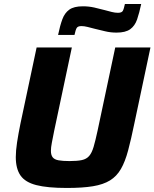

<svg xmlns="http://www.w3.org/2000/svg" viewBox="-20 -923 765 951"><path d="M310.9 8Q214.8 8 159.7 -6.2Q104.6 -20.4 81.4 -54Q58.2 -87.6 58.2 -145Q58.2 -176.3 64.5 -217.7Q70.8 -259.2 81.2 -310.3L161.4 -688H335.9L248.4 -275.2Q241.4 -240 236.8 -216.2Q232.2 -192.4 232.2 -176Q232.2 -154.9 241 -143.8Q249.7 -132.7 270 -129Q290.2 -125.2 324.5 -125.2Q363.2 -125.2 385.8 -130.2Q408.4 -135.2 421.6 -150.4Q434.8 -165.7 443.7 -195.7Q452.5 -225.7 463.2 -275.2L550.8 -688H725.3L645.2 -310.3Q629.3 -232.6 614.5 -177.5Q599.8 -122.3 579 -86.2Q558.2 -50 525 -29.5Q491.8 -9 440.3 -0.5Q388.8 8 310.9 8ZM267.7 -750.1Q277.1 -795.7 288.6 -827Q300 -858.4 323 -875.1Q345.9 -891.8 390.5 -891.8Q419.4 -891.8 446.7 -885.8Q473.9 -879.7 498.3 -873Q517.8 -867.9 533.8 -863.7Q549.8 -859.6 564.2 -859.6Q582.8 -859.6 588.2 -869Q593.5 -878.3 598.7 -903.3H679.4Q670 -858.7 659.1 -826.8Q648.1 -795 625 -778.3Q601.8 -761.5 557.2 -761.5Q527.2 -761.5 500.5 -768.1Q473.8 -774.7 449.4 -780.4Q430.4 -785.5 413.6 -789.6Q396.8 -793.8 383.5 -793.8Q365.3 -793.8 359.7 -784.2Q354.2 -774.6 349 -750.1Z"/></svg>

Font: Saira Thin
Style: Italic
Weight: 100
Italic angle: -12°
Designer: Hector Gatti with collaboration of the Omnibus-Type team
Foundry: Omnibus-Type
Version: Version 1.101